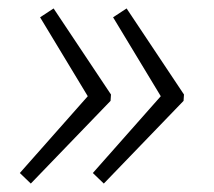

<svg xmlns="http://www.w3.org/2000/svg" viewBox="-20 -475 508 455"><path d="M27 -65 188 -247 75 -434 107 -455 243 -251 242 -236 53 -40ZM200 -65 361 -247 248 -434 280 -455 416 -251 415 -236 226 -40Z"/></svg>

Font: Exo 2.0 Light
Style: Italic
Weight: 300
Italic angle: -8°
Designer: Natanael Gama
Version: Version 1.001;PS 001.001;hotconv 1.0.70;makeotf.lib2.5.58329